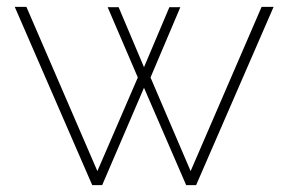

<svg xmlns="http://www.w3.org/2000/svg" viewBox="-20 -540 840 560"><path d="M536 -41 743 -520H778L552 0H523L400 -284L278 0H249L23 -520H57L264 -41L382 -314L294 -519H326L400 -344L474 -519H506L419 -314Z"/></svg>

Font: Raleway
Style: ExtraLight
Weight: 200
Designer: Matt McInerney, Pablo Impallari, Rodrigo Fuenzalida
Foundry: Matt McInerney, Pablo Impallari, Rodrigo Fuenzalida
Version: Version 2.001